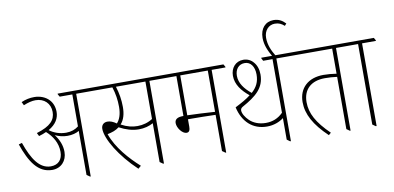

<svg xmlns="http://www.w3.org/2000/svg" viewBox="-80 -1121 2828 1379"><g transform="rotate(-10 1334.5 -431.5)"><path d="M220 -89C284 -89 328 -136 328 -202C328 -248 311 -291 280 -332C307 -319 337 -311 370 -311C404 -311 434 -319 455 -332V-11L478 5H483V-598H585V-603L574 -622H352V-617L363 -598H455V-365C431 -346 401 -335 364 -335C319 -335 275 -350 243 -375C299 -407 322 -449 322 -495C322 -530 310 -562 289 -584C264 -611 225 -627 182 -627C150 -627 119 -621 87 -607L99 -582C133 -596 161 -603 187 -603C250 -603 294 -561 294 -499C294 -441 259 -400 156 -369L168 -345C188 -351 206 -357 222 -365C266 -326 300 -273 300 -207C300 -151 269 -116 214 -116C132 -116 81 -195 38 -318L14 -311C60 -179 116 -89 220 -89Z M830 10 851 -8C776 -75 691 -169 655 -273C670 -276 686 -280 702 -286C717 -292 729 -299 741 -308C788 -283 835 -268 883 -268C923 -268 959 -278 988 -294V-11L1011 5H1017V-598H1117V-603L1107 -622H544V-617L554 -598H747C763 -549 770 -502 770 -452C770 -398 756 -361 734 -337C710 -354 690 -362 669 -362C642 -362 624 -345 624 -317C624 -244 706 -106 830 10ZM797 -447C797 -498 789 -548 773 -598H988V-325C956 -304 917 -293 877 -293C841 -293 803 -301 759 -325C786 -355 797 -397 797 -447Z M1216 -184C1237 -184 1242 -202 1242 -225V-278C1252 -278 1264 -278 1273 -278C1306 -278 1380 -277 1443 -275V-11L1466 5H1471V-598H1572V-603L1561 -622H1079V-617L1090 -598H1214V-307C1213 -307 1212 -307 1211 -307C1169 -307 1150 -293 1150 -266C1150 -231 1185 -184 1216 -184ZM1242 -307V-598H1443V-297C1377 -302 1298 -305 1242 -307Z M1793 -128C1842 -128 1884 -144 1915 -168V-11L1937 5H1943V-598H2044V-603L2033 -622H1837V-617L1847 -598H1915V-207C1879 -171 1838 -155 1789 -155C1740 -155 1699 -172 1672 -198C1648 -221 1629 -251 1629 -274C1629 -285 1635 -293 1646 -299C1745 -354 1811 -405 1811 -505C1811 -541 1800 -574 1780 -596C1762 -618 1736 -630 1707 -630C1650 -630 1614 -586 1614 -529C1614 -465 1655 -414 1708 -371C1679 -348 1641 -327 1594 -303C1618 -195 1689 -128 1793 -128ZM1642 -524C1642 -572 1669 -605 1713 -605C1756 -605 1783 -567 1783 -510C1783 -456 1764 -419 1726 -385C1676 -425 1642 -471 1642 -524Z M1942 -618C1916 -661 1896 -704 1896 -756C1896 -810 1930 -846 1975 -846C2005 -846 2023 -836 2044 -818L2057 -833C2034 -857 2009 -873 1970 -873C1911 -873 1871 -829 1871 -760C1871 -707 1893 -661 1918 -618Z M2219 10 2236 -5C2142 -96 2102 -169 2102 -251C2102 -344 2161 -398 2261 -398C2290 -398 2322 -396 2350 -392V-11L2373 5H2378V-598H2479V-603L2468 -622H2003V-617L2013 -598H2350V-415C2320 -420 2284 -423 2255 -423C2144 -423 2074 -359 2074 -256C2074 -168 2119 -85 2219 10Z M2562 5H2568V-598H2669V-603L2658 -622H2438V-617L2448 -598H2539V-11Z"/></g></svg>

Font: Noto Serif Devanagari Condensed Thin
Style: Regular
Weight: 100
Width: 3
Designer: Universal Thirst, Indian Type Foundry and the Monotype Design Team
Foundry: Monotype Imaging Inc.
Version: Version 2.004